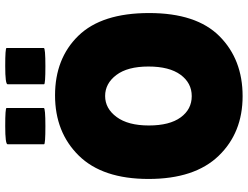

<svg xmlns="http://www.w3.org/2000/svg" viewBox="-127 -813 950 736"><g transform="rotate(-90 348.0 -445.0)"><path d="M302 -752Q302 -746 232.5 -746Q163 -746 163 -751V-891Q163 -900 232.5 -900Q302 -900 302 -895ZM532 -752Q532 -746 462.5 -746Q393 -746 393 -751V-891Q393 -900 462.5 -900Q532 -900 532 -895ZM347.5 10Q207 10 118.5 -82Q30 -174 30 -350.5Q30 -527 119.5 -618Q209 -709 350.5 -709Q492 -709 579 -619.5Q666 -530 666 -348.5Q666 -167 577 -78.5Q488 10 347.5 10ZM348 -517Q300 -517 267.5 -473Q235 -429 235 -349.5Q235 -270 266 -227.5Q297 -185 347.5 -185Q398 -185 429.5 -228Q461 -271 461 -351Q461 -431 428.5 -474Q396 -517 348 -517Z"/></g></svg>

Font: Lilita One Rus
Style: Regular
Weight: 400
Designer: Juan Montoreano
Foundry: Juan Montoreano
Version: Version 1.002